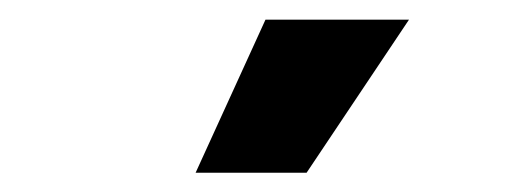

<svg xmlns="http://www.w3.org/2000/svg" viewBox="-20 -774 519 196"><path d="M251 -753.9H397.5L293 -597.7H179.7Z"/></svg>

Font: Pretendard JP ExtraBold
Style: Regular
Weight: 800
Designer: Base glyphs from Inter by Rasmus Andersson; Hangeul glyphs from Noto Sans CJK(Source Han Sans) by Jang Soo-young and Kan
Foundry: Kil Hyung-jin
Version: Version 1.309